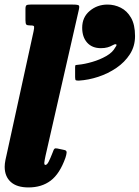

<svg xmlns="http://www.w3.org/2000/svg" viewBox="-24 -800 611 841"><path d="M320 -751.5 175.5 -118Q174.5 -113 172.2 -101.8Q170 -90.5 170 -87Q170 -77.5 174.5 -77.5Q182 -77.5 189.2 -91.8Q196.5 -106 207 -133Q211 -145.5 214.8 -148.5Q218.5 -151.5 227.5 -149.5L258 -143Q268.5 -141 267.8 -131.5Q267 -122 262.5 -108.5Q237.5 -38.5 198 -8.8Q158.5 21 101 21Q49.5 21 23 -3.2Q-3.5 -27.5 -3.5 -69.5Q-3.5 -82 -0.2 -99Q3 -116 6 -127L123 -662.5Q126.5 -679 125.2 -683.8Q124 -688.5 112.5 -688.5H110Q95 -688.5 91.2 -692.5Q87.5 -696.5 87.5 -712V-760.5Q87.5 -774 92 -777Q96.5 -780 109.5 -780H295Q318.5 -780 321.8 -775.5Q325 -771 320 -751.5ZM336 -678.5Q336 -724.5 369 -752.2Q402 -780 447 -780Q477.5 -780 505 -766.2Q532.5 -752.5 550 -722.2Q567.5 -692 567.5 -642Q567.5 -597.5 545 -562.5Q522.5 -527.5 485.8 -502.5Q449 -477.5 406.2 -463.5Q363.5 -449.5 322.5 -447Q311.5 -446.5 308.2 -448.5Q305 -450.5 305 -462V-506.5Q305 -515 308.5 -515.2Q312 -515.5 319.5 -516.5Q346.5 -519 380 -528.8Q413.5 -538.5 441.5 -554.5Q469.5 -570.5 481 -592.5Q490 -604.5 484.2 -606Q478.5 -607.5 469.5 -602Q459.5 -596 446.8 -592.5Q434 -589 418 -589Q379.5 -589 357.8 -613.2Q336 -637.5 336 -678.5Z"/></svg>

Font: Besley* Condensed Heavy
Style: Italic
Weight: 800
Width: 3
Italic angle: -13°
Designer: Owen Earl
Foundry: indestructible type*
Version: Version 3.000; ttfautohint (v1.8.3)